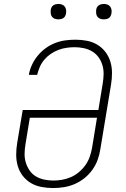

<svg xmlns="http://www.w3.org/2000/svg" viewBox="-20 -944 640 972"><path d="M249 8Q219 8 190 2.5Q161 -3 137 -17Q113 -31 95.5 -53.5Q78 -76 70 -103.5Q62 -131 62 -160.5Q62 -190 67 -220L95 -387H478L500 -521Q504 -545 504.5 -568.5Q505 -592 498.5 -614Q492 -636 479 -654Q466 -672 447 -683.5Q428 -695 405 -700Q382 -705 358 -705Q338 -705 317 -702Q296 -699 276 -691.5Q256 -684 237.5 -671.5Q219 -659 204.5 -642Q190 -625 181.5 -605Q173 -585 168 -565H126Q130 -590 141.5 -615Q153 -640 170.5 -661.5Q188 -683 210.5 -699.5Q233 -716 258.5 -726Q284 -736 310 -739.5Q336 -743 362 -743Q392 -743 420.5 -737.5Q449 -732 473 -717.5Q497 -703 514 -680.5Q531 -658 539 -631Q547 -604 547 -574.5Q547 -545 542 -515L488 -189Q484 -162 474.5 -135.5Q465 -109 448 -85Q431 -61 408 -42.5Q385 -24 358.5 -12.5Q332 -1 304 3.5Q276 8 249 8ZM250 -30Q272 -30 295 -34Q318 -38 339.5 -47.5Q361 -57 380 -73Q399 -89 413 -109Q427 -129 434.5 -151Q442 -173 446 -195L471 -348H131L109 -214Q105 -190 104.5 -166.5Q104 -143 110.5 -121.5Q117 -100 129.5 -81.5Q142 -63 161 -51.5Q180 -40 203 -35Q226 -30 250 -30ZM506 -846Q496 -846 487.5 -849Q479 -852 473.5 -859Q468 -866 467 -875.5Q466 -885 467 -895Q468 -901 471 -907Q474 -913 480 -917Q486 -921 492.5 -922.5Q499 -924 505 -924Q515 -924 523.5 -921Q532 -918 537.5 -911Q543 -904 544.5 -894.5Q546 -885 544 -875Q543 -869 540 -863Q537 -857 531.5 -853Q526 -849 519 -847.5Q512 -846 506 -846ZM276 -846Q266 -846 257.5 -849Q249 -852 243.5 -859Q238 -866 237 -875.5Q236 -885 237 -895Q238 -901 241 -907Q244 -913 250 -917Q256 -921 262.5 -922.5Q269 -924 275 -924Q285 -924 293.5 -921Q302 -918 307.5 -911Q313 -904 314.5 -894.5Q316 -885 314 -875Q313 -869 310 -863Q307 -857 301.5 -853Q296 -849 289 -847.5Q282 -846 276 -846Z"/></svg>

Font: Iosevka Extralight Extended
Style: Italic
Weight: 200
Width: 7
Italic angle: -9°
Monospace: yes
Designer: Belleve Invis
Foundry: Belleve Invis
Version: Version 32.5.0; ttfautohint (v1.8.4)